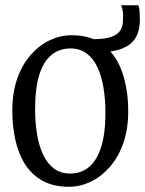

<svg xmlns="http://www.w3.org/2000/svg" viewBox="-20 -702 554 733"><path d="M27 -279.5Q27 -349 46 -402.5Q65 -456 97.8 -493Q130.5 -530 170.8 -548.8Q211 -567.5 253 -567.5Q331 -567.5 378.5 -528Q426 -488.5 447.8 -422.8Q469.5 -357 469.5 -277.5Q469.5 -208 450.2 -154.2Q431 -100.5 398.5 -63.8Q366 -27 325.8 -8Q285.5 11 243.5 11Q184.5 11 143.2 -11.5Q102 -34 76.2 -74.2Q50.5 -114.5 38.8 -167Q27 -219.5 27 -279.5ZM248 -39.5Q290 -39.5 320 -64.5Q350 -89.5 366.2 -141Q382.5 -192.5 382.5 -271Q382.5 -322 375.2 -366.5Q368 -411 352.2 -444.8Q336.5 -478.5 311 -497.8Q285.5 -517 249.5 -517Q207 -517 176.5 -492.2Q146 -467.5 130 -416.2Q114 -365 114 -285.5Q114 -234 121.5 -189.2Q129 -144.5 144.8 -111Q160.5 -77.5 186 -58.5Q211.5 -39.5 248 -39.5ZM352 -502.5 336 -552.5Q382 -552.5 406.2 -561.8Q430.5 -571 439.2 -585.8Q448 -600.5 449 -616Q450 -631.5 450 -643.5Q450 -652.5 448 -662.8Q446 -673 442.5 -682H508.5Q512 -673 513 -656.2Q514 -639.5 514 -627Q514 -599.5 506.5 -576.8Q499 -554 480.8 -537.2Q462.5 -520.5 431 -511.5Q399.5 -502.5 352 -502.5Z"/></svg>

Font: Merriweather 24pt SemiCondensed Light
Style: Regular
Weight: 300
Width: 4
Designer: Eben Sorkin
Foundry: Eben Sorkin
Version: Version 2.100